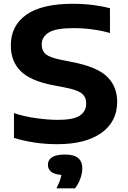

<svg xmlns="http://www.w3.org/2000/svg" viewBox="-20 -770 692 1038"><path d="M290.5 9.5Q225 9.5 166 0.5Q107 -8.5 55.5 -24.5V-158.5Q108.5 -140.5 174.5 -131.2Q240.5 -122 292.5 -122Q378 -122 412 -145.2Q446 -168.5 446 -211Q446 -247 420.5 -266Q395 -285 326 -298L266 -309.5Q144.5 -333 91.5 -385.8Q38.5 -438.5 38.5 -524Q38.5 -631 122 -690.2Q205.5 -749.5 374 -749.5Q431.5 -749.5 482.5 -743Q533.5 -736.5 574.5 -725.5V-591.5Q534 -603.5 482 -610.8Q430 -618 378 -618Q282 -618 243.8 -594.2Q205.5 -570.5 205.5 -530Q205.5 -495.5 227.8 -477Q250 -458.5 310.5 -446.5L370.5 -434.5Q503.5 -409 558.5 -356Q613.5 -303 613.5 -219.5Q613.5 -112 527.8 -51.2Q442 9.5 290.5 9.5ZM285 248Q307 206 312 175.5Q272.5 172.5 255.8 158Q239 143.5 239 121Q239 95 261 80.2Q283 65.5 331.5 65.5Q380.5 65.5 402.8 84.8Q425 104 425 139Q425 165.5 414.5 195.2Q404 225 385.5 248Z"/></svg>

Font: Encode Sans Expanded
Style: Bold
Weight: 700
Width: 7
Designer: Multiple Designers
Foundry: Impallari Type
Version: Version 3.000; ttfautohint (v1.8.3) -l 8 -r 50 -G 200 -x 14 